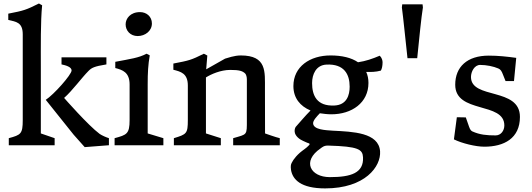

<svg xmlns="http://www.w3.org/2000/svg" viewBox="-20 -823 3012 1088"><path d="M29.8 0H289.6V-40L211.4 -66.9V-439.5C211.4 -559.1 209.5 -701.7 218.8 -793L200.7 -803.2C128.4 -767.1 115.7 -762.7 26.9 -745.6V-710C69.3 -699.7 108.9 -698.2 108.9 -628.4V-142.6C108.9 -64 98.1 -58.6 29.8 -40ZM239.3 -257.3 397 -60.1 460 10.7 597.2 0V-40C581.1 -44.9 558.1 -55.2 544.9 -64C479.5 -112.3 343.3 -268.1 343.3 -268.1C390.6 -309.6 441.9 -381.3 481.9 -421.4C499.5 -439 513.7 -446.8 583 -458V-498H328.6V-458C352.5 -453.1 385.7 -443.8 385.7 -423.8C385.7 -399.9 284.2 -286.1 239.3 -257.3Z M629.4 0H905.8V-40L816.9 -66.9V-345.2C816.9 -409.7 819.3 -456.5 828.6 -509.3L810.5 -518.6C764.2 -494.6 722.2 -489.7 633.3 -472.7V-437.5C674.8 -426.8 714.4 -413.1 714.4 -344.2V-142.6C714.4 -64 698.2 -58.6 629.4 -40ZM760.3 -618.7C802.2 -618.7 840.8 -647.5 840.8 -689.9C840.8 -729 810.5 -754.4 773.4 -754.4C718.3 -754.4 691.9 -717.8 691.9 -685.1C691.9 -648.9 718.8 -618.7 760.3 -618.7Z M965.3 0H1231.4V-40L1147 -66.9V-384.3C1175.8 -402.3 1230 -426.8 1284.7 -426.8C1335.9 -426.8 1354.5 -420.9 1369.6 -406.2C1375 -400.4 1378.9 -386.7 1378.9 -373.5V-143.6C1378.9 -54.7 1381.8 -63.5 1301.3 -40V0H1565.4V-40C1546.4 -43.9 1481.9 -66.9 1481.9 -66.9L1481.4 -318.4C1481 -416 1493.2 -508.8 1344.2 -508.8C1307.6 -508.8 1268.1 -494.1 1255.4 -490.7C1205.1 -462.4 1148.4 -430.2 1148.4 -430.2L1154.8 -508.3L1135.3 -518.6C1062.5 -482.4 1051.8 -480 962.4 -462.9V-427.7C1003.9 -417 1044.4 -407.7 1044.4 -338.4V-142.6C1044.4 -65.4 1037.1 -62 965.3 -40Z M1649.9 -76.2C1651.9 -52.2 1678.2 -32.7 1696.8 -24.9C1711.4 -19 1714.8 -15.6 1729.5 -11.2C1734.4 -9.3 1736.8 -6.3 1731.9 -1C1715.3 17.6 1695.8 27.8 1678.7 43C1647.5 70.8 1630.4 99.1 1628.4 113.3C1627.4 119.1 1627.4 127.9 1628.9 138.7C1637.7 194.8 1685.1 244.6 1822.3 244.6C2049.3 244.6 2139.6 120.1 2133.8 34.7C2126.5 -72.3 1979 -76.7 1865.2 -82.5C1823.2 -85.4 1758.8 -87.9 1754.4 -122.1C1752 -139.6 1775.9 -163.6 1792.5 -181.2C1813 -178.2 1835 -175.3 1857.9 -175.3C1973.6 -175.3 2067.9 -240.7 2067.9 -353C2067.9 -376.5 2063.5 -397.5 2055.2 -415.5C2082 -414.6 2109.9 -415 2138.2 -422.9C2144 -432.6 2147.9 -449.7 2147.9 -470.2C2147.9 -480.5 2143.6 -496.1 2131.8 -507.3C2090.3 -489.7 2052.2 -476.6 2008.8 -470.2C1971.2 -496.1 1917.5 -508.8 1853 -508.8C1736.8 -508.8 1642.6 -445.8 1642.6 -335.4C1642.6 -267.1 1681.2 -221.2 1739.7 -196.8C1708 -165 1682.6 -133.8 1656.2 -104.5C1650.4 -97.2 1648.9 -84 1649.9 -76.2ZM1875.5 -225.1C1774.9 -220.2 1748.5 -282.2 1748.5 -352.1C1748.5 -400.9 1770 -454.1 1830.1 -457C1930.2 -461.9 1961.4 -401.9 1961.4 -332C1961.4 -284.2 1945.3 -228.5 1875.5 -225.1ZM1796.4 18.1C1806.6 10.7 1816.4 1 1841.3 2C2010.7 6.8 2034.7 23.4 2037.1 68.4C2041.5 156.7 1970.2 180.7 1849.1 180.7C1738.8 180.7 1689.9 90.8 1796.4 18.1Z M2289.1 -493.2H2344.2C2356.9 -617.2 2366.7 -719.7 2376.5 -780.8L2374.5 -798.3H2259.3L2257.3 -780.8C2265.6 -719.7 2275.4 -617.7 2289.1 -493.2Z M2552.2 -33.2C2597.7 -10.7 2675.3 8.3 2724.6 8.3C2835.9 8.3 2926.3 -38.6 2926.3 -160.6C2926.3 -330.1 2648.9 -258.3 2648.9 -386.7C2648.9 -417.5 2668.9 -455.1 2700.7 -455.1C2736.8 -455.1 2776.4 -446.8 2803.7 -435.1C2817.4 -429.2 2822.8 -419.4 2830.1 -400.4L2844.7 -363.8H2892.6L2905.3 -495.1C2852.1 -502.4 2803.2 -507.8 2749.5 -507.8C2627 -507.8 2559.6 -443.8 2559.6 -342.8C2559.6 -177.2 2837.9 -248 2837.9 -112.3C2837.9 -83 2818.8 -55.7 2788.6 -55.7C2738.8 -55.7 2698.7 -59.1 2656.2 -78.6C2651.4 -81.5 2645 -85 2638.2 -104.5L2619.6 -157.7L2568.8 -158.7Z"/></svg>

Font: Donegal One
Style: Regular
Weight: 400
Designer: Gary Lonergan
Foundry: Sorkin Type Co.
Version: Version 1.004